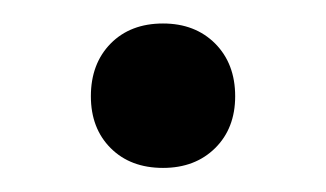

<svg xmlns="http://www.w3.org/2000/svg" viewBox="-20 -131 273 161"><path d="M116.7 9.8Q89.4 9.8 72.8 -6.8Q56.2 -23.4 56.2 -50.3Q56.2 -77.6 72.8 -94.5Q89.4 -111.3 116.7 -111.3Q143.6 -111.3 160.4 -94.5Q177.2 -77.6 177.2 -50.3Q177.2 -23.4 160.4 -6.8Q143.6 9.8 116.7 9.8Z"/></svg>

Font: Kumbh Sans SemiBold
Style: Regular
Weight: 600
Version: Version 1.005